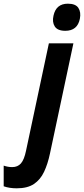

<svg xmlns="http://www.w3.org/2000/svg" viewBox="-147 -781 455 1041"><path d="M207 -614Q165 -614 150 -637.5Q135 -661 143 -696Q157 -761 221 -761Q263 -761 278 -738Q293 -715 286 -679Q273 -614 207 -614ZM-56 240Q-96 240 -127 229V117Q-104 125 -81 125Q-51 125 -33.5 105Q-16 85 -6 37L118 -546H251L124 51Q112 108 92 150.5Q72 193 37 216.5Q2 240 -56 240Z"/></svg>

Font: Noto Sans Condensed
Style: Bold Italic
Weight: 700
Width: 3
Italic angle: -12°
Designer: Monotype Design Team
Foundry: Monotype Imaging Inc.
Version: Version 2.013; ttfautohint (v1.8.4.7-5d5b)